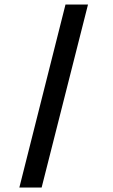

<svg xmlns="http://www.w3.org/2000/svg" viewBox="-20 -803 501 853"><path d="M271 -783H371L165 30H66Z"/></svg>

Font: Halant Semibold
Style: Regular
Weight: 600
Version: Version 1.100;PS 1.0;hotconv 1.0.78;makeotf.lib2.5.61930; tt